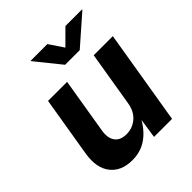

<svg xmlns="http://www.w3.org/2000/svg" viewBox="-211 -902 1044 1044"><g transform="rotate(-45 311.5 -380.0)"><path d="M204.6 6.8Q119.6 6.8 77.1 -47.9Q34.7 -102.5 50.3 -198.7L107.9 -545.9H254.4L201.2 -224.1Q192.9 -173.3 214.1 -144.5Q235.4 -115.7 282.2 -115.7Q328.1 -115.7 363 -145.3Q397.9 -174.8 406.7 -230L459 -545.9H606L515.6 0H377L394 -113.3Q360.8 -55.7 313.7 -24.4Q266.6 6.8 204.6 6.8ZM323.7 -767.1 379.4 -684.1 462.9 -767.1H590.3L589.8 -763.7L424.8 -619.1H312.5L195.8 -763.7L196.3 -767.1Z"/></g></svg>

Font: Inter
Style: Bold Italic
Weight: 700
Italic angle: -9.39999°
Designer: Rasmus Andersson
Foundry: rsms
Version: Version 4.001;git-9221beed3